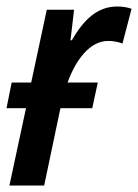

<svg xmlns="http://www.w3.org/2000/svg" viewBox="-20 -571 425 591"><path d="M9 0H116L166 -238H264L281 -317H188C213 -386 256 -445 313 -445C329 -445 344 -442 357 -437L385 -544C371 -549 355 -551 341 -551C280 -551 238 -511 201 -447H197L208 -541H124L76 -317H16L0 -238H60Z"/></svg>

Font: Noto Sans Display SemiCondensed Medium
Style: Italic
Weight: 500
Width: 4
Italic angle: -12°
Designer: Monotype Design Team
Foundry: Monotype Imaging Inc.
Version: Version 1.900